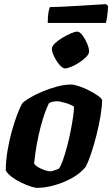

<svg xmlns="http://www.w3.org/2000/svg" viewBox="-20 -909 543 929"><path d="M160 0Q149 0 127.5 -7Q106 -14 81.5 -26Q57 -38 37 -53Q17 -68 8 -84Q8 -128 16 -177.5Q24 -227 37 -273.5Q50 -320 63.5 -355.5Q77 -391 87 -408Q96 -419 122 -434.5Q148 -450 183 -465Q218 -480 255 -490Q292 -500 323 -500Q338 -500 362 -492Q386 -484 410.5 -471.5Q435 -459 453 -446.5Q471 -434 474 -425Q474 -394 466.5 -349Q459 -304 447 -256Q435 -208 421 -166.5Q407 -125 395 -102Q368 -69 326.5 -46.5Q285 -24 241 -12Q197 0 160 0ZM225 -80Q230 -80 242.5 -84.5Q255 -89 265 -93Q275 -107 285 -135.5Q295 -164 304.5 -200Q314 -236 321.5 -273.5Q329 -311 333.5 -342.5Q338 -374 338 -393Q321 -404 295 -411.5Q269 -419 255 -419Q235 -419 217 -410Q201 -377 188 -335Q175 -293 166 -251Q157 -209 152 -174Q147 -139 145 -118Q151 -108 165.5 -99.5Q180 -91 196.5 -85.5Q213 -80 225 -80ZM294 -578Q283 -578 268 -595.5Q253 -613 242 -635.5Q231 -658 231 -673Q231 -685 245.5 -699Q260 -713 281.5 -726Q303 -739 323 -747.5Q343 -756 353 -756Q366 -756 379 -738.5Q392 -721 401.5 -698.5Q411 -676 411 -660Q411 -648 397.5 -634Q384 -620 364 -607Q344 -594 325 -586Q306 -578 294 -578ZM211 -798Q211 -830 214.5 -849.5Q218 -869 222 -875Q251 -875 290.5 -877Q330 -879 370 -881.5Q410 -884 443 -886Q476 -888 493 -889L503 -880Q502 -853 498.5 -829.5Q495 -806 492 -798Z"/></svg>

Font: Texturina 72pt 72pt Black
Style: Italic
Weight: 900
Italic angle: -11°
Designer: Guillermo Torres Carreño
Foundry: Omnibus-Type
Version: Version 1.002; ttfautohint (v1.8.3)